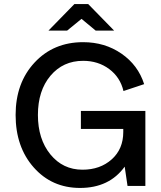

<svg xmlns="http://www.w3.org/2000/svg" viewBox="-20 -917 793 947"><path d="M390 -709Q497 -709 579 -652.5Q661 -596 691 -502L589 -468Q573 -536 518.5 -576.5Q464 -617 390 -617Q291 -617 229 -543.5Q167 -470 167 -350Q167 -231 228.5 -155.5Q290 -80 387 -80Q474 -80 531 -131Q588 -182 588 -266V-281H379V-370H697V0H609L595 -95Q519 10 375 10Q236 10 146.5 -91Q57 -192 57 -350Q57 -508 150.5 -608.5Q244 -709 390 -709ZM219 -766 347 -897H415L543 -766H452L382 -824L311 -766Z"/></svg>

Font: LT Superior Semi-bold
Style: Regular
Weight: 600
Designer: Daniel Lyons
Foundry: LyonsType
Version: Version 1.0